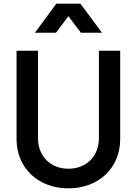

<svg xmlns="http://www.w3.org/2000/svg" viewBox="-20 -1024 752 1056"><path d="M356 12C524 12 641 -102 641 -258V-745H524V-263C524 -165 455 -96 356 -96C258 -96 189 -165 189 -263V-745H71V-258C71 -102 189 12 356 12ZM172 -844H288L356 -935L425 -844H541L422 -1004H290Z"/></svg>

Font: Mluvka SemiBold
Style: Regular
Weight: 600
Designer: Modified by Jiří Krblich, Original typeface by Gumpita Rahayu
Foundry: Gumpita Rahayu & Jiří Krblich
Version: Version 2.000;Glyphs 3.1.1 (3134)